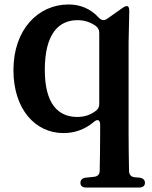

<svg xmlns="http://www.w3.org/2000/svg" viewBox="-20 -571 678 857"><path d="M339 245C339 259 348 266 364 266H602C618 266 627 258 627 245C627 232 618 224 603 222L580 220C565 218 557 209 556 194C555 138 554 82 554 27V-382L557 -519C557 -533 555 -541 550 -543C545 -545 537 -543 526 -535L458 -487C445 -478 433 -480 422 -491C383 -534 336 -551 286 -551C150 -551 40 -439 40 -258C40 -84 137 23 263 23C312 23 357 8 398 -26C414 -41 427 -37 427 -15V27C427 82 426 138 425 193C424 208 416 216 401 218L363 222C347 224 339 232 339 245ZM180 -259C180 -419 241 -481 326 -481C355 -481 383 -473 409 -454C419 -446 423 -436 423 -423V-108C423 -96 420 -86 410 -78C385 -58 357 -49 325 -49C239 -49 180 -108 180 -259Z"/></svg>

Font: 寒蝉锦书宋Pro Soft
Style: Regular
Weight: 700
Designer: 寒蝉锦书宋{Warren} 思源宋体{Ryoko NISHIZUKA 西塚涼子 (kana & ideographs); Frank Grießhammer (Latin, Greek & Cyrillic); Wenlong ZHANG 
Foundry: Adobe & ChillType
Version: Version 2.000;Glyphs 3.1.1 (3135)